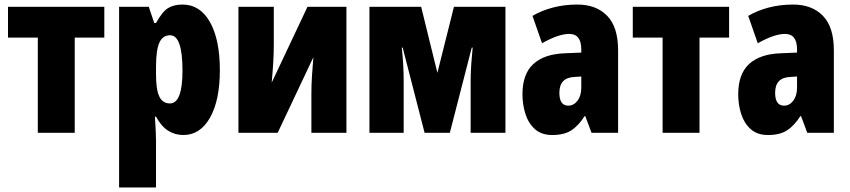

<svg xmlns="http://www.w3.org/2000/svg" viewBox="-20 -583 3730 843"><path d="M438 -418H308.1V0H146V-418H15.1V-553.2H438Z M781.2 -563Q858.4 -563 901.9 -486.1Q945.3 -409.2 945.3 -274.9Q945.3 -142.6 902.1 -66.4Q858.9 9.8 785.2 9.8Q748 9.8 718 -9.3Q688 -28.3 665 -70.8H660.2Q662.6 -33.7 663.8 -7.1Q665 19.5 665 35.2V240.2H502.9V-553.2H633.3L657.2 -481.9H665Q692.9 -532.7 718.5 -547.9Q744.1 -563 781.2 -563ZM727.1 -428.2Q694.3 -428.2 679.7 -395.8Q665 -363.3 665 -288.1V-255.9Q665 -189.9 679.4 -159.4Q693.8 -128.9 726.1 -128.9Q781.2 -128.9 781.2 -272.9Q781.2 -428.2 727.1 -428.2Z M1182.1 -553.2V-390.1Q1182.1 -348.6 1179.9 -311.3Q1177.7 -273.9 1172.9 -220.2L1330.1 -553.2H1501V0H1347.2V-173.8Q1347.2 -212.9 1349.9 -251.7Q1352.5 -290.5 1356 -332L1199.2 0H1026.9V-553.2Z M2199.2 -553.2V0H2046.4V-227.1Q2046.4 -262.2 2049.1 -301Q2051.8 -339.8 2055.2 -374H2051.3L1955.1 0H1844.2L1748 -374H1744.1Q1748 -337.4 1750.2 -301.3Q1752.4 -265.1 1752.4 -226.1V0H1602.1V-553.2H1829.1L1900.4 -263.2L1973.1 -553.2Z M2515.1 -563Q2597.7 -563 2645.8 -513.7Q2693.8 -464.4 2693.8 -362.8V0H2577.1L2549.8 -73.2H2546.9Q2520 -31.2 2488.5 -10.7Q2457 9.8 2404.8 9.8Q2357.4 9.8 2328.6 -16.1Q2299.8 -42 2286.9 -83Q2273.9 -124 2273.9 -168.9Q2273.9 -257.8 2321.5 -301.8Q2369.1 -345.7 2460 -349.1L2532.2 -352.1V-366.2Q2532.2 -434.1 2479 -434.1Q2432.6 -434.1 2359.9 -393.1L2317.9 -513.2Q2358.4 -537.1 2408.2 -550Q2458 -563 2515.1 -563ZM2532.2 -247.1 2502 -245.1Q2436 -242.2 2436 -175.8Q2436 -119.1 2475.1 -119.1Q2499 -119.1 2515.6 -140.9Q2532.2 -162.6 2532.2 -198.2Z M3181.2 -418H3051.3V0H2889.2V-418H2758.3V-553.2H3181.2Z M3462.4 -563Q3544.9 -563 3593 -513.7Q3641.1 -464.4 3641.1 -362.8V0H3524.4L3497.1 -73.2H3494.1Q3467.3 -31.2 3435.8 -10.7Q3404.3 9.8 3352.1 9.8Q3304.7 9.8 3275.9 -16.1Q3247.1 -42 3234.1 -83Q3221.2 -124 3221.2 -168.9Q3221.2 -257.8 3268.8 -301.8Q3316.4 -345.7 3407.2 -349.1L3479.5 -352.1V-366.2Q3479.5 -434.1 3426.3 -434.1Q3379.9 -434.1 3307.1 -393.1L3265.1 -513.2Q3305.7 -537.1 3355.5 -550Q3405.3 -563 3462.4 -563ZM3479.5 -247.1 3449.2 -245.1Q3383.3 -242.2 3383.3 -175.8Q3383.3 -119.1 3422.4 -119.1Q3446.3 -119.1 3462.9 -140.9Q3479.5 -162.6 3479.5 -198.2Z"/></svg>

Font: Open Sans Condensed ExtraBold
Style: Regular
Weight: 800
Width: 3
Designer: Monotype Design Team
Foundry: Monotype Imaging Inc.
Version: Version 3.000; ttfautohint (v1.8.4)